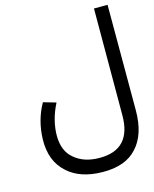

<svg xmlns="http://www.w3.org/2000/svg" viewBox="-120 -695 776 968"><g transform="rotate(-15 268.0 -211.0)"><path d="M296 193Q179 192 114 133Q42 70 45 -45Q48 -144 94 -225L160 -206Q118 -124 118 -42Q119 37 166 76Q216 120 298 120Q464 121 464 -58L465 -615H536V-65Q536 62 474 128Q415 194 296 193Z"/></g></svg>

Font: Vazir Code
Style: Code
Weight: 400
Foundry: DejaVu fonts team - Redesigned by Saber Rastikerdar
Version: Version 1.1.2